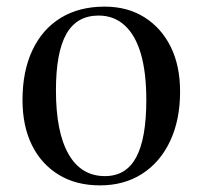

<svg xmlns="http://www.w3.org/2000/svg" viewBox="-20 -546 611 580"><path d="M282 14Q210 14 157.5 -18Q105 -50 76.5 -107.5Q48 -165 48 -244Q48 -331 78 -394.5Q108 -458 163.5 -492Q219 -526 296 -526Q365 -526 416 -494Q467 -462 495.5 -405Q524 -348 524 -269Q524 -184 494 -120Q464 -56 409.5 -21Q355 14 282 14ZM297 -14Q361 -14 391.5 -71Q422 -128 422 -244Q422 -327 405.5 -383.5Q389 -440 356.5 -469.5Q324 -499 278 -499Q212 -499 180.5 -443.5Q149 -388 149 -273Q149 -147 187 -80.5Q225 -14 297 -14Z"/></svg>

Font: Literata 60pt
Style: Regular
Weight: 400
Designer: Latin by Veronika Burian and Jose Scaglione. Greek by Irene Vlachou. Cyrillic by Vera Evstafieva.
Foundry: TypeTogether
Version: Version 3.002